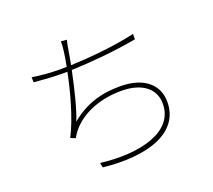

<svg xmlns="http://www.w3.org/2000/svg" viewBox="-132 -945 1263 1141"><g transform="rotate(-20 500.0 -374.0)"><path d="M121 -631 122 -599C178 -594 234 -589 294 -589H332C309 -475 268 -319 213 -213L244 -201C254 -219 264 -234 278 -250C351 -333 470 -373 593 -373C729 -373 800 -308 800 -218C800 -37 572 16 329 -13L335 17C619 47 829 -26 829 -219C829 -324 751 -401 594 -401C475 -401 373 -370 280 -292C307 -355 339 -488 360 -590C484 -594 644 -609 775 -633V-667C651 -638 490 -623 366 -618L381 -703C384 -723 389 -751 394 -769L357 -772C358 -750 356 -729 353 -707C350 -685 345 -654 338 -618L293 -617C235 -617 162 -624 121 -631Z"/></g></svg>

Font: Harano Aji Gothic K1 ExtraLight
Style: Regular
Weight: 250
Foundry: Masamichi Hosoda
Version: HaranoAjiGothicK1-ExtraLight version 20230610;ttx 4.39.4